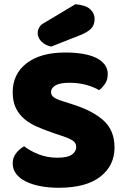

<svg xmlns="http://www.w3.org/2000/svg" viewBox="-20 -871 591 907"><path d="M237 -241Q193 -256 157 -271.5Q121 -287 95 -309Q69 -331 54.5 -361.5Q40 -392 40 -436Q40 -521 105.5 -572Q171 -623 289 -623Q332 -623 369 -617Q406 -611 432.5 -598.5Q459 -586 474 -566.5Q489 -547 489 -521Q489 -495 477 -476.5Q465 -458 448 -445Q426 -459 389 -469.5Q352 -480 308 -480Q263 -480 242 -467.5Q221 -455 221 -436Q221 -421 234 -411.5Q247 -402 273 -394L326 -377Q420 -347 470.5 -300.5Q521 -254 521 -174Q521 -89 454 -36.5Q387 16 257 16Q211 16 171.5 8.5Q132 1 102.5 -13.5Q73 -28 56.5 -49.5Q40 -71 40 -99Q40 -128 57 -148.5Q74 -169 94 -180Q122 -158 162.5 -142Q203 -126 251 -126Q300 -126 320 -141Q340 -156 340 -176Q340 -196 324 -206.5Q308 -217 279 -227ZM336 -851Q385 -847 406 -827.5Q427 -808 427 -782Q427 -753 410.5 -736Q394 -719 359 -705L222 -651Q193 -657 175.5 -675Q158 -693 158 -715Q158 -729 165.5 -742Q173 -755 189 -763Z"/></svg>

Font: Baloo Da
Style: Regular
Weight: 400
Designer: Noopur Datye and Ek Type
Foundry: Ek Type
Version: Version 1.443;PS 1.000;hotconv 16.6.51;makeotf.lib2.5.65220;